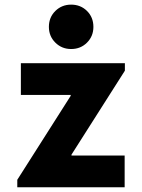

<svg xmlns="http://www.w3.org/2000/svg" viewBox="-20 -793 602 813"><path d="M53.2 0V-31.7L279.3 -387.2V-391.1H68.4V-525.4H508.8V-493.7L282.7 -138.2V-134.3H507.8V0ZM281.2 -585.4Q241.7 -585.4 214.4 -612.5Q187 -639.6 187 -679.2Q187 -719.7 214.4 -746.6Q241.7 -773.4 281.2 -773.4Q321.3 -773.4 348.4 -746.6Q375.5 -719.7 375.5 -679.2Q375.5 -639.6 348.4 -612.5Q321.3 -585.4 281.2 -585.4Z"/></svg>

Font: Reddit Mono ExtraBold
Style: Regular
Weight: 800
Monospace: yes
Designer: Stephen Hutchings
Foundry: Reddit
Version: Version 1.014